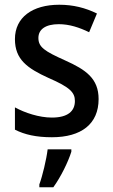

<svg xmlns="http://www.w3.org/2000/svg" viewBox="-20 -569 475 810"><path d="M396 -151C396 -238 342 -275 255 -314C168 -353 142 -370 142 -409C142 -445 172 -467 228 -467C273 -467 315 -453 356 -433L389 -512C340 -536 289 -549 230 -549C117 -549 43 -496 43 -404C43 -318 95 -281 185 -240C275 -201 296 -179 296 -143C296 -100 266 -73 199 -73C145 -73 85 -93 43 -116V-22C84 -1 133 10 199 10C323 10 396 -46 396 -151ZM281 71V61H181C176 103 159 174 146 209V221H205C237 177 268 113 281 71Z"/></svg>

Font: Noto Sans Arabic UI SmCn Md
Style: Regular
Weight: 500
Width: 4
Designer: Monotype Design Team, Nadine Chahine and Nizar Qandah
Foundry: Monotype Imaging Inc.
Version: Version 2.010